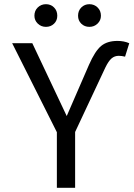

<svg xmlns="http://www.w3.org/2000/svg" viewBox="-20 -895 640 915"><path d="M144 -820Q144 -844 160 -859.5Q176 -875 199 -875Q222 -875 237.5 -859.5Q253 -844 253 -820Q253 -797 237.5 -782Q222 -767 199 -767Q176 -767 160 -782.5Q144 -798 144 -820ZM352 -820Q352 -844 367.5 -859.5Q383 -875 406 -875Q429 -875 445 -859.5Q461 -844 461 -820Q461 -798 445 -782.5Q429 -767 406 -767Q383 -767 367.5 -782Q352 -797 352 -820ZM576 -625Q560 -629 546 -629Q526 -629 511.5 -616.5Q497 -604 482 -573L338 -266V0H251V-265L38 -689H134L298 -342L404 -586Q433 -652 462 -676Q491 -700 540 -700Q571 -700 596 -689Z"/></svg>

Font: Fira Mono
Style: Regular
Weight: 400
Designer: Carrois Corporate & Edenspiekermann AG
Foundry: Carrois Corporate GbR & Edenspiekermann AG
Version: Version 3.206;PS 003.206;hotconv 1.0.70;makeotf.lib2.5.58329